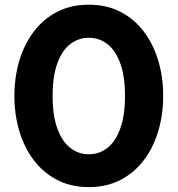

<svg xmlns="http://www.w3.org/2000/svg" viewBox="-20 -770 740 800"><path d="M350 9.6Q275.6 9.6 218.1 -20.3Q160.6 -50.2 120.9 -102.4Q81.2 -154.6 60.6 -223.6Q40 -292.6 40 -370.4Q40 -448.6 60.6 -517.4Q81.2 -586.2 120.9 -638.6Q160.6 -691 218.1 -720.7Q275.6 -750.4 350 -750.4Q424.4 -750.4 481.9 -720.7Q539.4 -691 579.1 -638.6Q618.8 -586.2 639.4 -517.4Q660 -448.6 660 -370.4Q660 -292.6 639.4 -223.6Q618.8 -154.6 579.1 -102.4Q539.4 -50.2 481.9 -20.3Q424.4 9.6 350 9.6ZM350 -127.2Q394 -127.2 428.1 -154.3Q462.2 -181.4 481.5 -235.6Q500.8 -289.8 500.8 -370.4Q500.8 -451 481.5 -505Q462.2 -559 428.1 -585.8Q394 -612.6 350 -612.6Q306.4 -612.6 272.1 -585.8Q237.8 -559 218.5 -505Q199.2 -451 199.2 -370.4Q199.2 -289.8 218.5 -235.8Q237.8 -181.8 271.9 -154.5Q306 -127.2 350 -127.2Z"/></svg>

Font: Be Vietnam Pro Variable Thin
Style: Regular
Weight: 100
Designer: Lam Bao, Tony Le, Vietanh Nguyen
Foundry: Yellow Type Foundry
Version: Version 1.002